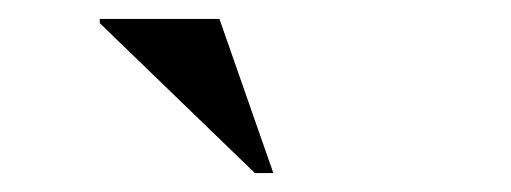

<svg xmlns="http://www.w3.org/2000/svg" viewBox="-20 -752 540 203"><path d="M269 -569H249.5L85.5 -727.5V-732H212Z"/></svg>

Font: Newsreader 72pt
Style: Bold
Weight: 700
Designer: Hugues Gentile
Foundry: Production Type
Version: Version 1.003; ttfautohint (v1.8.3)